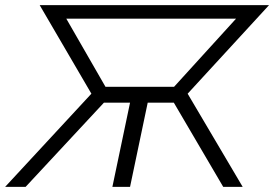

<svg xmlns="http://www.w3.org/2000/svg" viewBox="-51 -730 1071 750"><path d="M1000 -710 682 -364 897 0H821L628 -329H526L457 0H388L457 -329H355L49 0H-31L306 -364L104 -710ZM361 -391H629L871 -657H208Z"/></svg>

Font: Raleway-v4020
Style: Italic
Weight: 400
Italic angle: -12°
Designer: Matt McInerney, Pablo Impallari, Rodrigo Fuenzalida
Foundry: Matt McInerney, Pablo Impallari, Rodrigo Fuenzalida
Version: Version 4.020;PS 004.020;hotconv 1.0.88;makeotf.lib2.5.64775